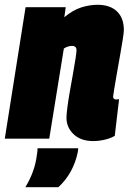

<svg xmlns="http://www.w3.org/2000/svg" viewBox="-36 -580 542 803"><path d="M71 -550H239L233 -508Q269 -538 304 -549Q339 -560 372 -560Q424 -560 453 -532.5Q482 -505 482 -454Q482 -445 477.5 -415.5Q473 -386 466 -347.5Q459 -309 452.5 -271Q446 -233 441.5 -206.5Q437 -180 437 -176Q437 -164 450 -164Q453 -164 456 -164.5Q459 -165 462 -165L444 -12Q428 -2 403 4Q378 10 354 10Q302 10 272 -18.5Q242 -47 242 -87Q242 -102 246 -132.5Q250 -163 256.5 -200Q263 -237 269.5 -273Q276 -309 280 -335.5Q284 -362 284 -370Q284 -388 265 -388Q248 -388 231 -377L170 0H-16ZM121 40H291Q291 45 290 53Q272 144 208 203H70Q90 170 102 136.5Q114 103 118 69Q121 56 121 40Z"/></svg>

Font: Georama Semi Condensed Black
Style: Italic
Weight: 900
Width: 4
Italic angle: -9°
Designer: Jean-Baptiste Levee
Foundry: Production Type
Version: Version 1.000